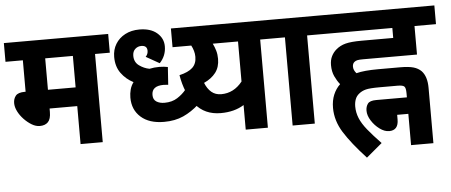

<svg xmlns="http://www.w3.org/2000/svg" viewBox="-54 -761 2613 1113"><g transform="rotate(-5 1252.5 -204.5)"><path d="M521 -513V0H392V-221H231V-201Q231 -160 214 -142.5Q197 -125 166 -125Q143 -125 119.5 -139Q96 -153 75 -175Q54 -197 41.5 -222Q29 -247 29 -270Q29 -295 43 -312.5Q57 -330 96 -330H101V-513H0V-622H607V-513ZM392 -513H231V-330H392Z M1090 -169Q1047 -130 998.5 -108Q950 -86 886 -86Q800 -86 751.5 -129Q703 -172 703 -243Q703 -267 709 -289.5Q715 -312 729 -331Q686 -353 658 -391.5Q630 -430 630 -486Q630 -528 650 -561Q670 -594 706 -613Q742 -632 789 -632Q854 -632 891 -600.5Q928 -569 928 -522Q928 -467 890 -427L812 -471Q826 -485 826 -505Q826 -536 792 -536Q771 -536 756 -522Q741 -508 741 -483Q741 -446 768.5 -426Q796 -406 828 -400Q855 -406 886 -406Q899 -406 912.5 -404.5Q926 -403 935 -401L928 -298Q923 -298 916 -299Q909 -300 901 -300Q832 -300 832 -247Q832 -220 851 -208Q870 -196 898 -196Q942 -196 973 -216Q1004 -236 1024 -261Z M1567 -622V-513H1482V0H1353V-143Q1297 -108 1218 -108Q1124 -108 1070 -174.5Q1016 -241 998 -348Q1050 -360 1074.5 -383Q1099 -406 1099 -446Q1099 -464 1094 -481Q1089 -498 1081 -513H972V-622ZM1136 -291Q1150 -256 1173 -236.5Q1196 -217 1230 -217Q1303 -217 1353 -280V-513H1206Q1216 -493 1222.5 -471Q1229 -449 1229 -423Q1229 -375 1204.5 -343Q1180 -311 1136 -291Z M1755 -513V0H1626V-513H1554V-622H1841V-513Z M2039 223Q1954 131 1911 62Q1868 -7 1868 -81Q1868 -124 1882 -157.5Q1896 -191 1921 -215Q1904 -236 1891 -264Q1878 -292 1878 -329Q1878 -359 1889 -381Q1900 -403 1918 -418Q1941 -438 1973.5 -446.5Q2006 -455 2067 -455H2251V-513H1827V-622H2505V-513H2380V-347H2066Q2042 -347 2032 -344.5Q2022 -342 2015 -336Q2004 -327 2004 -309Q2004 -289 2021 -270Q2067 -282 2148 -282H2277Q2326 -282 2353.5 -274Q2381 -266 2399 -248Q2430 -215 2430 -149V173H2300V-9H2235V18Q2235 81 2181 81Q2154 81 2126 60.5Q2098 40 2079 10Q2060 -20 2060 -48Q2060 -72 2072 -88.5Q2084 -105 2121 -105H2300V-129Q2300 -159 2291.5 -168Q2283 -177 2252 -177H2148Q2090 -177 2067 -171Q2044 -165 2028 -152Q2011 -139 2004 -120Q1997 -101 1997 -78Q1997 -43 2010.5 -10Q2024 23 2054 60Q2084 97 2131 146Z"/></g></svg>

Font: Noto Sans SemiCondensed
Style: Bold
Weight: 700
Width: 4
Designer: Monotype Design Team
Foundry: Monotype Imaging Inc.
Version: Version 2.013; ttfautohint (v1.8.4.7-5d5b)